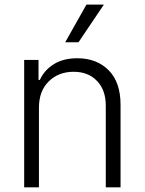

<svg xmlns="http://www.w3.org/2000/svg" viewBox="-20 -802 620 822"><path d="M146.7 -340.9V0H83.5V-545.5H144.9V-459.9H150.6Q169.7 -501.8 210.4 -527.2Q251.1 -552.6 311.1 -552.6Q393.8 -552.6 445 -501.4Q496.1 -450.3 496.1 -353.3V0H432.9V-349.4Q432.9 -416.2 395.4 -455.4Q358 -494.7 295.1 -494.7Q230.8 -494.7 188.7 -453.5Q146.7 -412.3 146.7 -340.9ZM259.2 -621.1 350.1 -782.3H424.7L316.1 -621.1Z"/></svg>

Font: Inter UI Light
Style: Regular
Weight: 300
Designer: Rasmus Andersson
Foundry: rsms
Version: 3.2;8d6f07862